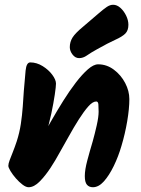

<svg xmlns="http://www.w3.org/2000/svg" viewBox="-20 -798 592 806"><path d="M330 -687Q370 -721 392.5 -740.5Q415 -760 428.5 -769Q442 -778 455 -778Q471 -778 485.5 -765Q500 -752 509.5 -732.5Q519 -713 519 -694Q519 -670 506 -657Q493 -644 464 -631Q435 -618 387 -591Q360 -576 344.5 -565Q329 -554 312 -554Q296 -554 284.5 -569Q273 -584 273 -600Q273 -622 284.5 -640.5Q296 -659 330 -687ZM215 -447Q215 -435 210 -401Q205 -367 195.5 -321.5Q186 -276 171 -229Q156 -182 136 -144L119 -158Q132 -180 152 -215Q172 -250 196 -292Q220 -334 246 -375.5Q272 -417 298.5 -451.5Q325 -486 349 -507Q373 -528 392 -528Q428 -528 458 -505.5Q488 -483 505.5 -449.5Q523 -416 523 -382Q523 -342 514 -289Q505 -236 490 -186Q477 -141 457.5 -101Q438 -61 416 -36.5Q394 -12 370 -12Q354 -12 345 -22.5Q336 -33 336 -59Q336 -85 346.5 -124.5Q357 -164 369 -204Q378 -236 386 -271.5Q394 -307 394 -329Q394 -347 393 -359.5Q392 -372 384 -372Q369 -372 350.5 -351Q332 -330 311 -297Q290 -264 269 -226Q248 -188 229 -155Q214 -127 192.5 -94Q171 -61 147 -36.5Q123 -12 100 -12Q89 -12 74.5 -23Q60 -34 46.5 -49.5Q33 -65 24 -80Q15 -95 15 -102Q15 -111 20.5 -125.5Q26 -140 34 -160Q42 -180 50 -204Q62 -241 67.5 -278Q73 -315 75.5 -350Q78 -385 80 -416Q84 -468 87.5 -502Q91 -536 107 -536Q134 -536 159 -520.5Q184 -505 199.5 -484Q215 -463 215 -447Z"/></svg>

Font: Kalam Variable Light
Style: Regular
Weight: 300
Designer: Lipi Raval, Jonny Pinhorn
Foundry: Indian Type Foundry
Version: Version 3.000